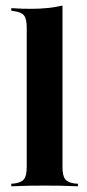

<svg xmlns="http://www.w3.org/2000/svg" viewBox="-20 -651 303 671"><path d="M135.5 -2.4Q109.7 -2.4 83.1 -2Q56.5 -1.6 19.4 0V-8.9L29.8 -9.7Q54.8 -12.9 64.1 -25Q73.4 -37.1 73.4 -66.9V-208.9H198.4V-66.9Q198.4 -37.1 207.7 -25Q216.9 -12.9 241.1 -9.7L252.4 -8.9V0Q214.5 -1.6 188.3 -2Q162.1 -2.4 135.5 -2.4ZM73.4 -208.9V-554.8Q73.4 -584.7 64.1 -596.8Q54.8 -608.9 28.2 -612.1L19.4 -613.7V-622.6Q41.1 -621 57.7 -620.6Q74.2 -620.2 90.3 -620.2Q119.4 -620.2 146 -623Q172.6 -625.8 198.4 -631.5V-622.6V-208.9Z"/></svg>

Font: Playfair 144pt SemiCondensed ExtraBold
Style: Regular
Weight: 800
Width: 4
Designer: Claus Eggers Sørensen
Foundry: Claus Eggers Sørensen
Version: Version 2.203